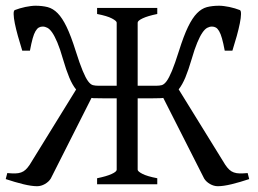

<svg xmlns="http://www.w3.org/2000/svg" viewBox="-20 -643 899 670"><path d="M849.6 -18.1Q817.4 -7.3 788.3 -0.2Q759.3 6.8 740.2 6.8Q726.1 6.8 712.6 -1Q699.2 -8.8 692.4 -20L549.8 -301.3Q545.9 -300.8 542 -300.5Q538.1 -300.3 533.7 -300.3Q526.4 -300.3 517.1 -300Q507.8 -299.8 498 -299.8H460.4V-50.8Q460.4 -44.9 476.8 -36.4Q493.2 -27.8 528.8 -21V0H318.8V-21Q352.1 -27.8 369.6 -35.9Q387.2 -43.9 387.2 -50.8V-299.8H349.6Q329.1 -299.8 314.9 -300.3H307.1Q303.2 -300.3 299.3 -301.3L157.2 -20Q150.4 -8.8 137 -1Q123.5 6.8 109.4 6.8Q90.3 6.8 61.3 -0.2Q32.2 -7.3 0 -18.1L5.4 -39.1Q22 -37.6 33.4 -37.8Q44.9 -38.1 53.7 -41.3Q62.5 -44.4 69.3 -50.8Q76.2 -57.1 83.5 -67.9L245.6 -330.6Q232.4 -346.7 221.7 -372.6Q210.9 -398.4 199.7 -437Q189.5 -472.7 180.2 -494.6Q170.9 -516.6 162.4 -529.1Q153.8 -541.5 145.5 -545.9Q137.2 -550.3 128.9 -550.3Q121.6 -550.3 115.5 -546.9Q109.4 -543.5 104 -534.4Q98.6 -525.4 94 -509Q89.4 -492.7 84.5 -466.3H57.6Q49.3 -492.7 42.5 -517.3Q35.6 -542 31.7 -561.5Q27.8 -581.1 27.6 -593.5Q27.3 -606 31.7 -607.9Q39.6 -610.8 49.1 -613.8Q58.6 -616.7 68.4 -618.7Q78.1 -620.6 87.2 -621.8Q96.2 -623 103.5 -623Q127.4 -623 146.2 -618.2Q165 -613.3 181.2 -596.9Q197.3 -580.6 212.4 -549.3Q227.5 -518.1 244.1 -465.3Q258.3 -420.4 268.6 -395.8Q278.8 -371.1 287.4 -359.6Q295.9 -348.1 304.2 -345.9Q312.5 -343.8 323.2 -343.8H387.2V-564Q387.2 -569.8 370.6 -578.6Q354 -587.4 318.8 -594.2V-615.2H528.8V-594.2Q495.6 -587.4 478 -579.1Q460.4 -570.8 460.4 -564V-343.8H525.4Q536.1 -343.8 544.4 -345.9Q552.7 -348.1 561.3 -359.6Q569.8 -371.1 580.1 -395.8Q590.3 -420.4 604.5 -465.3Q621.1 -518.1 636.2 -549.3Q651.4 -580.6 667.5 -596.9Q683.6 -613.3 702.1 -618.2Q720.7 -623 745.1 -623Q752.4 -623 761.5 -621.8Q770.5 -620.6 780.3 -618.7Q790 -616.7 799.6 -613.8Q809.1 -610.8 816.9 -607.9Q821.3 -606 821 -593.5Q820.8 -581.1 816.9 -561.5Q813 -542 806.2 -517.3Q799.3 -492.7 791 -466.3H764.2Q759.3 -492.7 754.6 -509Q750 -525.4 744.6 -534.4Q739.3 -543.5 733.2 -546.9Q727.1 -550.3 719.7 -550.3Q711.4 -550.3 703.1 -545.9Q694.8 -541.5 686.3 -529.1Q677.7 -516.6 668.5 -494.6Q659.2 -472.7 648.9 -437Q637.7 -398.9 627 -373Q616.2 -347.2 603.5 -331.1L766.1 -67.9Q773.4 -57.1 780.3 -50.8Q787.1 -44.4 795.9 -41.3Q804.7 -38.1 816.2 -37.8Q827.6 -37.6 844.2 -39.1Z"/></svg>

Font: Noto Serif Devanagari
Style: Regular
Weight: 400
Designer: Monotype Design Team
Foundry: Monotype Imaging Inc.
Version: Version 1.01